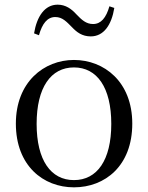

<svg xmlns="http://www.w3.org/2000/svg" viewBox="-20 -788 636 823"><path d="M297 15C430 15 547 -77 547 -258C547 -438 426 -531 297 -531C169 -531 48 -437 48 -258C48 -78 165 15 297 15ZM297 -16C198 -16 137 -101 137 -257C137 -413 198 -499 297 -499C396 -499 457 -413 457 -257C457 -101 396 -16 297 -16ZM126 -645 147 -637C161 -687 183 -715 217 -715C248 -715 266 -694 289 -671C309 -650 332 -632 369 -632C424 -632 458 -680 470 -754L449 -761C435 -712 413 -685 379 -685C349 -685 330 -703 307 -727C287 -749 262 -768 227 -768C172 -768 138 -718 126 -645Z"/></svg>

Font: Harano Aji Mincho KR
Style: Regular
Weight: 400
Foundry: Masamichi Hosoda
Version: HaranoAjiMinchoKR-Regular version 20230610;ttx 4.39.4